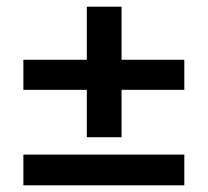

<svg xmlns="http://www.w3.org/2000/svg" viewBox="-20 -554 622 575"><path d="M240 -143V-285H50V-375H240V-534H344V-375H532V-285H344V-143ZM50 1V-91H532V1Z"/></svg>

Font: Readex Pro
Style: Regular
Weight: 400
Designer: Bonnie Shaver-Troup, Thomas Jockin
Foundry: Lexend
Version: Version 1.204; ttfautohint (v1.8.4.7-5d5b)